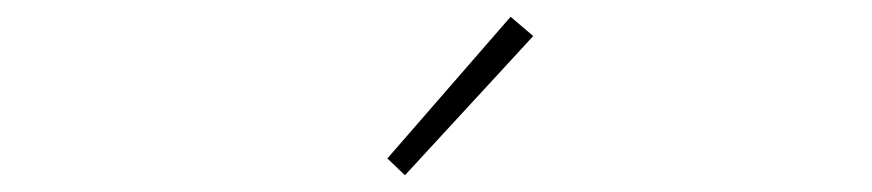

<svg xmlns="http://www.w3.org/2000/svg" viewBox="-20 -840 1040 229"><path d="M463 -631 616 -797 589 -820 442 -651Z"/></svg>

Font: Harano Aji Gothic ExtraLight
Style: Regular
Weight: 250
Foundry: Masamichi Hosoda
Version: HaranoAjiGothic-ExtraLight version 20230610;ttx 4.39.4